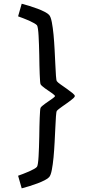

<svg xmlns="http://www.w3.org/2000/svg" viewBox="-20 -821 528 1041"><path d="M385.7 -300.3Q385.7 -296.4 379.4 -290Q373 -283.7 363.3 -276.4Q353.5 -269 341.8 -260.7Q330.1 -252.4 319.3 -244.9Q308.6 -237.3 300 -230.7Q291.5 -224.1 288.1 -219.7Q285.2 -215.8 283.4 -190.4Q281.7 -165 280 -128.4Q278.3 -91.8 276.1 -49.1Q273.9 -6.3 270.3 32.2Q266.6 70.8 261 100.1Q255.4 129.4 246.6 139.2Q239.3 147.5 222.2 156.2Q205.1 165 183.8 173.1Q162.6 181.2 139.6 188.2Q116.7 195.3 97.7 200.2L78.1 131.8Q90.3 127.4 106.4 121.3Q122.6 115.2 137.9 108.4Q153.3 101.6 165 95Q176.8 88.4 180.7 83Q183.6 78.6 185.8 63.5Q188 48.3 189.2 26.1Q190.4 3.9 191.4 -23.2Q192.4 -50.3 192.9 -78.4Q193.4 -106.4 193.8 -133.5Q194.3 -160.6 195.3 -182.4Q196.3 -204.1 197.3 -218.8Q198.2 -233.4 200.2 -236.8Q202.6 -241.2 209.2 -246.8Q215.8 -252.4 224.1 -258.5Q232.4 -264.6 241.9 -271Q251.5 -277.3 259.3 -283Q267.1 -288.6 272.5 -293Q277.8 -297.4 278.3 -300.3Q277.8 -302.7 272.5 -307.4Q267.1 -312 259.3 -317.6Q251.5 -323.2 241.9 -329.6Q232.4 -335.9 224.1 -342Q215.8 -348.1 209.2 -353.8Q202.6 -359.4 200.2 -363.8Q198.2 -367.2 197.3 -381.8Q196.3 -396.5 195.3 -418.2Q194.3 -439.9 193.8 -467Q193.4 -494.1 192.9 -522.2Q192.4 -550.3 191.4 -577.4Q190.4 -604.5 189.2 -626.7Q188 -648.9 185.8 -664.1Q183.6 -679.2 180.7 -683.6Q176.8 -688.5 165 -695.3Q153.3 -702.1 137.9 -709Q122.6 -715.8 106.4 -721.9Q90.3 -728 78.1 -732.4L97.7 -800.8Q116.7 -795.9 139.6 -788.8Q162.6 -781.7 183.8 -773.7Q205.1 -765.6 222.2 -756.8Q239.3 -748 246.6 -739.7Q255.4 -730 261 -700.7Q266.6 -671.4 270.3 -632.8Q273.9 -594.2 276.1 -551.5Q278.3 -508.8 280 -472.2Q281.7 -435.5 283.4 -410.2Q285.2 -384.8 288.1 -380.9Q293 -374 308.8 -363Q324.7 -352.1 341.8 -339.8Q358.9 -327.6 372.3 -316.9Q385.7 -306.2 385.7 -300.3Z"/></svg>

Font: Andika Phon
Style: Regular
Weight: 400
Designer: Victor Gaultney, Annie Olsen, Julie Remington, Don Collingsworth, Eric Hays, Becca Hirsbrunner
Foundry: SIL International
Version: Version 5.000